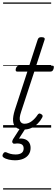

<svg xmlns="http://www.w3.org/2000/svg" viewBox="-25 -1030 455 1550"><path d="M164 16Q126 16 104.5 -1Q83 -18 80.5 -53.5Q78 -89 95 -143L196 -452H115Q105 -452 102.5 -458.5Q100 -465 103 -477Q107 -489 113.5 -494.5Q120 -500 130 -500H211L279 -709Q283 -721 289.5 -725.5Q296 -730 310 -730Q326 -730 332.5 -724Q339 -718 334 -706L267 -500H396Q407 -500 409 -494Q411 -488 408 -476Q404 -463 398 -457.5Q392 -452 381 -452H252L145 -126Q128 -75 137.5 -53Q147 -31 173 -31Q205 -31 232.5 -52.5Q260 -74 278 -102Q282 -109 289 -112.5Q296 -116 307 -109Q318 -103 319 -95.5Q320 -88 315 -80Q302 -55 280 -33Q258 -11 229.5 2.5Q201 16 164 16ZM96 264Q72 264 46 258.5Q20 253 2 240Q-6 234 -5 225.5Q-4 217 1 210Q6 201 12.5 199Q19 197 27 200Q41 207 59.5 212Q78 217 101 217Q132 217 149 205Q166 193 166 168Q166 143 147.5 134Q129 125 94 130Q86 131 82 128.5Q78 126 75 121Q73 114 74 108.5Q75 103 80 94L143 -4H188L116 108L101 94Q140 84 167 91Q194 98 208 117Q222 136 222 164Q222 195 206.5 217.5Q191 240 162.5 252Q134 264 96 264ZM0 490H388V500H0ZM0 -20H388V0H0ZM0 -505H388V-500H0ZM0 -1010H388V-1000H0Z"/></svg>

Font: Playwrite BE VLG Guides
Style: Regular
Weight: 400
Designer: Veronika Burian, José Scaglione
Foundry: TypeTogether
Version: Version 1.003